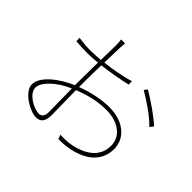

<svg xmlns="http://www.w3.org/2000/svg" viewBox="-164 -1050 1327 1327"><g transform="rotate(45 500.0 -386.5)"><path d="M721 -672 703 -649C769 -611 862 -548 912 -495L932 -521C889 -563 787 -634 721 -672ZM345 -305 348 -75C348 -44 335 -20 307 -20C255 -20 162 -72 162 -131C162 -187 245 -263 345 -305ZM135 -590 136 -558C169 -555 205 -553 252 -553C278 -553 311 -555 346 -559L344 -379V-336C237 -290 129 -208 129 -130C129 -57 251 12 310 12C353 12 377 -14 377 -76L373 -317C460 -351 532 -369 621 -369C723 -369 817 -317 817 -216C817 -103 722 -50 628 -30C587 -21 546 -22 515 -23L526 8C555 8 599 7 642 -3C758 -29 848 -94 848 -217C848 -319 760 -397 621 -397C545 -397 457 -379 373 -347V-382C373 -432 374 -500 376 -562C456 -572 545 -587 604 -602L603 -634C543 -615 456 -599 377 -590L381 -734C382 -756 383 -768 385 -785H346C349 -770 350 -751 350 -732L347 -586C312 -583 279 -581 252 -581C215 -581 186 -583 135 -590Z"/></g></svg>

Font: Noto Sans CJK SC Thin
Style: Regular
Weight: 100
Designer: Ryoko NISHIZUKA 西塚涼子 (kana, bopomofo & ideographs); Paul D. Hunt (Latin, Greek & Cyrillic); Sandoll Communications 산돌커뮤니
Foundry: Adobe
Version: Version 2.004;hotconv 1.0.118;makeotfexe 2.5.65603